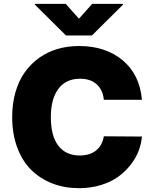

<svg xmlns="http://www.w3.org/2000/svg" viewBox="-20 -979 808 1009"><path d="M725.9 -454.5H525.6Q521.3 -505.3 488.8 -535.3Q456.3 -565.3 400.6 -565.3Q326.7 -565.3 286.9 -512.3Q247.2 -459.2 247.2 -363.6Q247.2 -264.6 286.6 -213.2Q326 -161.9 399.1 -161.9Q452.8 -161.9 485.4 -188.7Q518.1 -215.6 525.6 -262.8L725.9 -261.4Q722.7 -223.4 708.3 -185.7Q693.9 -148.1 666.2 -112.6Q638.5 -77.1 600.9 -49.9Q563.2 -22.7 509.9 -6.4Q456.7 9.9 394.9 9.9Q319.6 9.9 255.7 -14.7Q191.8 -39.4 144.5 -85.8Q97.3 -132.1 70.7 -203.5Q44 -274.9 44 -363.6Q44 -435 61.6 -495.6Q79.2 -556.1 111 -600.3Q142.8 -644.5 186.6 -675.6Q230.5 -706.7 283.2 -721.9Q335.9 -737.2 394.9 -737.2Q534.4 -737.2 624.3 -662.5Q714.1 -587.7 725.9 -454.5ZM325.3 -958.8 394.9 -880.7 464.5 -958.8H626.4V-954.5L463.1 -792.6H326.7L163.4 -954.5V-958.8Z"/></svg>

Font: Karasuma Gothic
Style: Black
Weight: 900
Designer: Rasmus Andersson / Ryoko Nishizuka
Foundry: Genbu
Version: Version 1.00